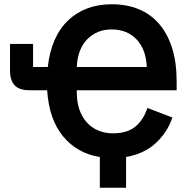

<svg xmlns="http://www.w3.org/2000/svg" viewBox="-20 -730 894 900"><path d="M808 -307H340V-296Q340 -251 352.5 -215.5Q365 -180 387.5 -155.5Q410 -131 441 -118Q472 -105 509 -105Q577 -105 615 -137Q653 -169 671 -224L788 -179Q765 -110 710.5 -59.5Q656 -9 571 6V150H448V6Q342 -11 276 -90.5Q210 -170 201 -307H119Q69 -307 48 -331Q27 -355 27 -397V-524H135V-416H204Q220 -559 299.5 -634.5Q379 -710 504 -710Q574 -710 630 -687Q686 -664 725.5 -618.5Q765 -573 786.5 -505.5Q808 -438 808 -349ZM504 -592Q434 -592 389 -546Q344 -500 340 -417V-416H668V-417Q664 -500 619.5 -546Q575 -592 504 -592Z"/></svg>

Font: IBM Plex Sans SmBld
Style: Regular
Weight: 600
Designer: Mike Abbink, Paul van der Laan, Pieter van Rosmalen
Foundry: Bold Monday
Version: Version 3.005